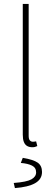

<svg xmlns="http://www.w3.org/2000/svg" viewBox="-20 -742 270 978"><path d="M145 8Q129 8 118 1.5Q107 -5 101.5 -19Q96 -33 96 -56V-722H126V-50Q126 -34 132 -27Q138 -20 148 -20Q151 -20 154.5 -20.5Q158 -21 164 -22L170 2Q164 5 158 6.5Q152 8 145 8ZM56 216 50 190Q116 185 140 171.5Q164 158 164 136Q164 112 143 101.5Q122 91 86 88L96 62Q150 71 172 86.5Q194 102 194 134Q194 171 159 191Q124 211 56 216Z"/></svg>

Font: Mada ExtraLight
Style: Regular
Weight: 250
Designer: Khaled Hosny
Version: Version 1.5